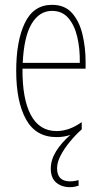

<svg xmlns="http://www.w3.org/2000/svg" viewBox="-20 -623 420 794"><path d="M216 73Q216 127 270 127Q281 127 291 125Q301 123 305 122V145Q299 147 289.5 149Q280 151 269 151Q235 151 212.5 132Q190 113 190 74Q190 38 212 2.5Q234 -33 271 -65Q244 -56 214 -56Q128 -56 87.5 -129.5Q47 -203 47 -330Q47 -454 83 -528.5Q119 -603 195 -603Q248 -603 278 -569Q308 -535 321 -481Q334 -427 334 -367V-339H73Q72 -214 107.5 -147.5Q143 -81 214 -81Q266 -81 318 -118V-88Q293 -66 269.5 -37.5Q246 -9 231 19.5Q216 48 216 73ZM195 -578Q143 -578 111 -525Q79 -472 74 -363H310Q311 -422 299.5 -470.5Q288 -519 262.5 -548.5Q237 -578 195 -578Z"/></svg>

Font: Noto Sans Malayalam UI ExtraCondensed Thin
Style: Regular
Weight: 100
Width: 2
Designer: Jelle Bosma - Monotype Design Team
Foundry: Monotype Imaging Inc.
Version: Version 2.104; ttfautohint (v1.8.4.7-5d5b)